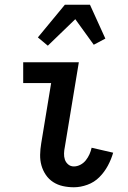

<svg xmlns="http://www.w3.org/2000/svg" viewBox="-20 -783 540 811"><path d="M292 8Q268 8 245.5 3Q223 -2 204.5 -14Q186 -26 173.5 -44.5Q161 -63 155 -84.5Q149 -106 149.5 -129.5Q150 -153 154 -177L196 -432H78V-520H313L254 -163Q251 -149 250.5 -135Q250 -121 254 -109Q258 -97 268 -88.5Q278 -80 292 -80Q306 -80 319.5 -87Q333 -94 342.5 -106Q352 -118 358 -131.5Q364 -145 367 -159L458 -138Q450 -110 435.5 -83Q421 -56 399.5 -34.5Q378 -13 349 -2.5Q320 8 292 8ZM182 -590 140 -625 254 -763H360L425 -620L376 -594L298 -702Z"/></svg>

Font: Iosevka Curly Slab Semibold
Style: Italic
Weight: 600
Italic angle: -9°
Monospace: yes
Designer: Belleve Invis
Foundry: Belleve Invis
Version: Version 22.1.2; ttfautohint (v1.8.4)